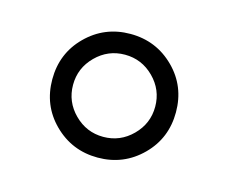

<svg xmlns="http://www.w3.org/2000/svg" viewBox="-55 -777 509 429"><g transform="rotate(15 200.0 -563.0)"><path d="M98 -664Q140 -706 200 -706Q260 -706 302 -664Q343 -623 343 -563Q343 -503 302 -462Q260 -420 200 -420Q140 -420 98 -462Q57 -503 57 -563Q57 -623 98 -664ZM133 -630Q105 -602 105 -563Q105 -524 133 -496Q161 -468 200 -468Q239 -468 267 -496Q295 -524 295 -563Q295 -602 267 -630Q239 -658 200 -658Q161 -658 133 -630Z"/></g></svg>

Font: Bailleul Roman
Style: Roman
Weight: 400
Version: Version 1